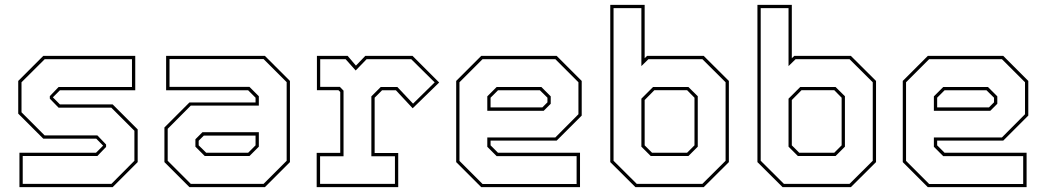

<svg xmlns="http://www.w3.org/2000/svg" viewBox="-20 -770 4306 790"><path d="M60 0V-141.5H375L405.5 -172V-169.5L376 -199.5H158L55 -302.5V-437L158 -540H536.5V-398.5H226.5L196 -368V-371L226.5 -340.5H443.5L546.5 -237.5V-103L443.5 0ZM73.5 -13.5H438.5L533 -108.5V-232L438 -327H221L185 -364V-374.5L221 -412H523V-526.5H164L68.5 -431.5V-308L163.5 -213H380.5L416.5 -175.5V-165.5L380.5 -128H73.5Z M759.5 0 656.5 -103V-245.5L759.5 -348.5H1031.5V-368L1001 -398.5H663.5V-540H1070L1173 -437V-103L1070 0ZM822.5 -128 784 -166.5V-197L813 -226H1045V-166.5L1006.5 -128ZM765 -13.5H1064.5L1159.5 -108.5V-432L1064.5 -527H677.5V-412.5H1006.5L1045 -374V-335.5H765L670 -240V-108.5ZM828.5 -141.5H1001L1031.5 -172V-212H818.5L797.5 -191V-172Z M1283 0V-141H1380V-391.5L1372.5 -399H1284V-540H1410.5L1444.5 -500L1483 -540H1677.5L1787 -430.5L1678 -324.5L1609 -398.5H1552L1521.5 -368V-140.5H1618.5V0ZM1297 -13.5H1605V-127H1508V-373.5L1546.5 -412H1615L1679.5 -343.5L1768.5 -431L1672 -526.5H1488.5L1443.5 -480L1402 -526.5H1297.5V-412.5H1378.5L1393.5 -397V-127H1297Z M2270.5 -540 2373.5 -437V-294.5L2270.5 -191.5H1998.5V-172L2029 -141.5H2366.5V0H1960L1857 -103V-437L1960 -540ZM2207.5 -412 2246 -373.5V-343L2217 -314H1985V-373.5L2023.5 -412ZM2265 -526.5H1965.5L1870.5 -431.5V-108L1965.5 -13H2352.5V-127.5H2023.5L1985 -166V-204.5H2265L2360 -300V-431.5ZM2201.5 -398.5H2029L1998.5 -368V-328H2211.5L2232.5 -349V-368Z M2594.5 0 2491 -103V-750H2632.5V-530.5L2642.5 -540H2875.5L2979 -437V-103L2875.5 0ZM2657.5 -128 2619 -166.5V-364L2667 -412H2812.5L2851 -374V-166.5L2812.5 -128ZM2663 -141.5H2807L2837.5 -172V-368L2807 -399H2672.5L2632.5 -358.5V-172ZM2600 -13.5H2870L2965.5 -108.5V-431.5L2870 -526.5H2648L2619 -498V-736.5H2504.5V-108.5Z M3200 0 3096.5 -103V-750H3238V-530.5L3248 -540H3481L3584.5 -437V-103L3481 0ZM3263 -128 3224.5 -166.5V-364L3272.5 -412H3418L3456.5 -374V-166.5L3418 -128ZM3268.5 -141.5H3412.5L3443 -172V-368L3412.5 -399H3278L3238 -358.5V-172ZM3205.5 -13.5H3475.5L3571 -108.5V-431.5L3475.5 -526.5H3253.5L3224.5 -498V-736.5H3110V-108.5Z M4108 -540 4211 -437V-294.5L4108 -191.5H3836V-172L3866.5 -141.5H4204V0H3797.5L3694.5 -103V-437L3797.5 -540ZM4045 -412 4083.5 -373.5V-343L4054.5 -314H3822.5V-373.5L3861 -412ZM4102.5 -526.5H3803L3708 -431.5V-108L3803 -13H4190V-127.5H3861L3822.5 -166V-204.5H4102.5L4197.5 -300V-431.5ZM4039 -398.5H3866.5L3836 -368V-328H4049L4070 -349V-368Z"/></svg>

Font: Tourney Thin Thin
Style: Regular
Weight: 250
Version: Version 1.015